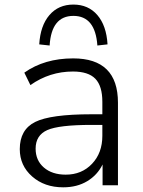

<svg xmlns="http://www.w3.org/2000/svg" viewBox="-20 -800 618 829"><path d="M252.9 8.8Q171.9 8.8 118.7 -38.1Q65.4 -85 65.4 -156.2Q65.4 -240.2 131.8 -273.4Q198.2 -306.6 375 -306.6H421.9V-360.4Q421.9 -428.7 391.6 -460Q361.3 -491.2 294.9 -491.2Q194.3 -491.2 111.3 -432.6L85 -486.3Q171.9 -547.9 295.9 -547.9Q489.3 -547.9 489.3 -356.4V0H422.9V-89.8Q400.4 -43.9 356.4 -17.6Q312.5 8.8 252.9 8.8ZM133.8 -158.2Q133.8 -107.4 169.4 -76.7Q205.1 -45.9 263.7 -45.9Q333 -45.9 377.4 -92.8Q421.9 -139.6 421.9 -213.9V-260.7H376Q234.4 -260.7 184.1 -238.3Q133.8 -215.8 133.8 -158.2ZM149.4 -608.4Q154.3 -689.5 193.4 -734.9Q232.4 -780.3 296.9 -780.3Q361.3 -780.3 400.4 -734.9Q439.5 -689.5 444.3 -608.4L400.4 -603.5Q391.6 -731.4 296.9 -731.4Q202.1 -731.4 194.3 -603.5Z"/></svg>

Font: Min Sans Light
Style: Regular
Weight: 300
Designer: Jinseong-Kim, NotoSansCJK, Nunito
Foundry: Jinseong-Kim
Version: Version 1.400;Glyphs 3.1.2 (3151)